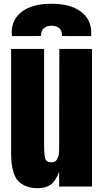

<svg xmlns="http://www.w3.org/2000/svg" viewBox="-20 -993 551 1022"><path d="M310.5 -801.3Q310.5 -800.8 464.8 -800.8Q465.8 -812.5 465.8 -817.9Q465.8 -890.1 409.9 -931.6Q354 -973.1 253.4 -973.1Q154.8 -973.1 98.6 -932.4Q42.5 -891.6 42.5 -821.3Q42.5 -811 43.9 -800.8L198.2 -801.3Q198.2 -829.6 213.4 -842.8Q228.5 -856 254.4 -856Q280.3 -856 295.4 -842.8Q310.5 -829.6 310.5 -801.3ZM295.9 -732.4H469.7V0H294.9V-78.1Q274.4 -26.4 247.8 -8.8Q221.2 8.8 182.1 8.8Q145 8.8 118.2 -2.2Q91.3 -13.2 76.2 -30Q61 -46.9 52.5 -74Q43.9 -101.1 41.5 -126.5Q39.1 -151.9 39.1 -187V-732.4H214.8V-222.2Q214.8 -166.5 221.4 -147.7Q228 -128.9 253.9 -128.9Q263.7 -128.9 271.2 -132.6Q278.8 -136.2 283 -144Q287.1 -151.9 289.8 -159.2Q292.5 -166.5 293.5 -178.5Q294.4 -190.4 294.7 -197.3Q294.9 -204.1 294.9 -216.3Q294.9 -220.2 294.9 -222.2Z"/></svg>

Font: Anton
Style: Regular
Weight: 400
Foundry: vernon adams
Version: Version 1.000